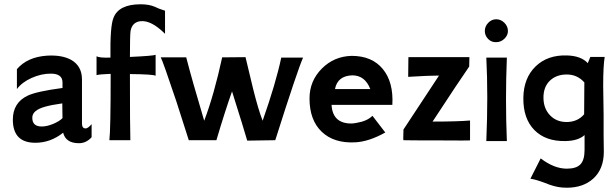

<svg xmlns="http://www.w3.org/2000/svg" viewBox="-20 -655 2877 897"><path d="M408 -75V-14Q383 14 349 14Q287 14 275 -35Q216 12 145 12Q40 12 40 -96Q40 -175 109 -208Q151 -228 272 -244V-270Q272 -311 217 -311Q173 -311 128 -291Q83 -271 59 -239V-332Q108 -389 200 -395Q270 -399 313 -375Q363 -346 363 -284V-78Q363 -55 380 -55Q391 -55 408 -75ZM272 -103 271 -172Q220 -165 189 -156Q133 -140 131 -108Q129 -64 175 -64Q199 -64 228 -76Q257 -88 272 -103Z M751 -605V-497Q687 -561 637 -556Q598 -552 590 -511Q587 -491 587 -389Q697 -394 707 -399V-301Q696 -308 587 -309V-303Q587 -60 589 0H491Q497 -52 497 -302V-310Q444 -308 431 -304V-392Q446 -384 496 -386Q494 -533 510 -571Q534 -635 637 -635Q677 -635 704 -623Q719 -615 751 -605Z M1294 -386H1396Q1370 -328 1266 0L1135 2Q1119 -54 1064 -228Q1031 -135 991 0H862Q811 -161 804 -181Q741 -369 731 -387H850Q878 -278 934 -91Q980 -212 1018 -387L1127 -388L1163 -238Q1187 -142 1207 -91Q1269 -267 1294 -386Z M1813 -165H1529Q1534 -78 1621 -78Q1632 -78 1646 -81Q1695 -89 1720 -114L1780 -36Q1703 7 1639 10Q1540 15 1483 -39.5Q1426 -94 1426 -195Q1426 -277 1484 -335Q1541 -392 1623 -394Q1718 -394 1768.5 -332.5Q1819 -271 1813 -165ZM1545 -239H1710Q1685 -303 1626 -303Q1557 -301 1545 -239Z M2176 -92V1Q2176 2 2032 1Q1880 1 1865 0Q1863 2 1865 -50L2031 -302Q1983 -302 1887 -296L1888 -388H2173L2172 -344Q2130 -284 2001 -87Q2118 -87 2176 -92Z M2353 -510Q2353 -490 2336.5 -474Q2320 -458 2298 -458Q2276 -457 2260.5 -473Q2245 -489 2245 -510Q2245 -532 2261 -548.5Q2277 -565 2298 -565Q2320 -565 2336.5 -548.5Q2353 -532 2353 -510ZM2348 4H2252Q2261 -208 2252 -386H2348Q2340 -190 2348 4Z M2738 -389H2805Q2798 -347 2798 -254Q2798 -232 2799 -186Q2800 -140 2800 -118V-21Q2801 20 2801 54Q2801 135 2751 180Q2704 222 2628 222Q2613 222 2605 221Q2570 218 2527 200Q2482 183 2458 180L2506 85Q2569 133 2628 133Q2672 133 2691.5 113Q2711 93 2711 45V-24Q2681 3 2622 4Q2529 6 2476.5 -47.5Q2424 -101 2425 -197Q2426 -290 2482 -344.5Q2538 -399 2629 -396Q2695 -394 2726 -360ZM2710 -270Q2677 -307 2628 -307Q2581 -307 2551 -280Q2518 -250 2519 -196Q2520 -147 2550 -116Q2580 -85 2627 -85Q2678 -85 2709 -121Q2709 -214 2710 -270Z"/></svg>

Font: GFS Neohellenic Rg
Style: Bold
Weight: 700
Designer: Designed by Takis Katsoulidis and George D. Matthiopoulos.
Foundry: Designed by Takis Katsoulidis and George D. Matthiopoulos.
Version: Version 1.0